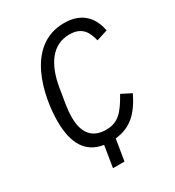

<svg xmlns="http://www.w3.org/2000/svg" viewBox="-202 -830 1004 1099"><g transform="rotate(-30 300.0 -280.0)"><path d="M241.8 8.9 219.1 149.9H295.1L317.8 9.9C422.9 0 483 -63.9 532 -165.1L467 -198.2C414.1 -104 376.1 -60 296.2 -60C199.9 -60 160.2 -122.9 160.2 -219.1C160.2 -247.2 163 -277 168 -307.2L183.9 -403.1C208.1 -546.9 273.1 -638.1 384.9 -638.1C468 -638.1 494 -588.1 508.2 -528.1L582 -551.8C567.1 -628.9 519.9 -709.9 391 -709.9C138.1 -709.9 78.1 -400.9 78.1 -240.1C78.1 -95.2 128.9 -8.2 241.8 8.9Z"/></g></svg>

Font: Margiela Mono Italic Italic
Style: Regular
Weight: 400
Designer: Mike Abbink, Paul van der Laan, Pieter van Rosmalen
Foundry: Bold Monday
Version: Version 2.003 2021